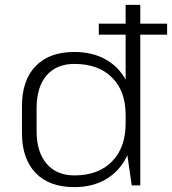

<svg xmlns="http://www.w3.org/2000/svg" viewBox="-20 -760 705 787"><path d="M285 7Q182 7 126 -51Q70 -109 70 -215V-325Q70 -431 126 -489Q182 -547 285 -547Q358 -547 412 -517Q466 -487 496 -432Q526 -377 526 -301V-244Q526 -168 496 -111.5Q466 -55 412 -24Q358 7 285 7ZM285 -41Q383 -41 439 -98Q495 -155 495 -254V-289Q495 -387 439 -442.5Q383 -498 285 -498Q211 -498 170.5 -450.5Q130 -403 130 -315V-223Q130 -137 171 -89Q212 -41 285 -41ZM495 -172V-740H555V0H520ZM665 -663V-618H385V-663Z"/></svg>

Font: Pathway Extreme 8pt Thin
Style: Regular
Weight: 100
Designer: Eduardo Rodriguez Tunni
Foundry: Eduardo Rodriguez Tunni
Version: Version 1.000